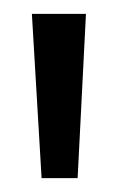

<svg xmlns="http://www.w3.org/2000/svg" viewBox="-20 -697 170 277"><path d="M40 -440 26 -677H104L92 -440Z"/></svg>

Font: Rokkitt SemiBold Medium
Style: Regular
Weight: 500
Version: Version 3.103